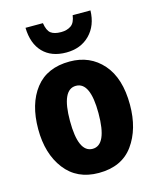

<svg xmlns="http://www.w3.org/2000/svg" viewBox="-117 -857 776 948"><g transform="rotate(-15 271.0 -383.0)"><path d="M505 -276Q505 -412 440.5 -485.5Q376 -559 272 -559Q156 -559 96 -482Q36 -405 36 -276Q36 -150 97.5 -70Q159 10 270 10Q388 10 446.5 -71Q505 -152 505 -276ZM198 -275Q198 -435 271 -435Q344 -435 344 -276Q344 -113 271 -113Q198 -113 198 -275ZM437 -776H346Q341 -738 320.5 -724Q300 -710 270 -710Q235 -710 217.5 -723.5Q200 -737 194 -776H105Q107 -695 150 -650.5Q193 -606 269 -606Q343 -606 389 -652.5Q435 -699 437 -776Z"/></g></svg>

Font: Noto Sans Display SemiCondensed Extra
Style: Regular
Weight: 800
Width: 4
Designer: Monotype Design Team
Foundry: Monotype Imaging Inc.
Version: Version 1.900